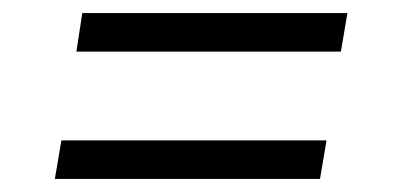

<svg xmlns="http://www.w3.org/2000/svg" viewBox="-20 -487 616 294"><path d="M502 -408 512 -467H106L97 -408ZM470 -213 480 -272H74L64 -213Z"/></svg>

Font: Iosevka Sparkle Light Oblique
Style: Regular
Weight: 300
Italic angle: -9°
Designer: Belleve Invis
Foundry: Belleve Invis
Version: Version 4.5.0; ttfautohint (v1.8.3)